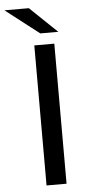

<svg xmlns="http://www.w3.org/2000/svg" viewBox="-88 -922 457 956"><g transform="rotate(-5 141.0 -443.5)"><path d="M105 -700H205V0H105ZM-28 -887H94L230 -757H140Z"/></g></svg>

Font: CMG Sans Medium
Style: Regular
Weight: 500
Designer: Julieta Ulanovsky
Foundry: Julieta Ulanovsky
Version: Version 7.200